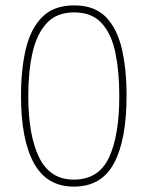

<svg xmlns="http://www.w3.org/2000/svg" viewBox="-20 -774 549 713"><path d="M450 -419Q450 -255 403.5 -168Q357 -81 254 -81Q154 -81 106 -168Q58 -255 58 -418Q58 -517 76 -592.5Q94 -668 137 -711Q180 -754 255 -754Q331 -754 373 -711Q415 -668 432.5 -592.5Q450 -517 450 -419ZM85 -418Q85 -271 125.5 -189Q166 -107 254 -107Q346 -107 384.5 -188.5Q423 -270 423 -418Q423 -508 408.5 -578Q394 -648 357.5 -688Q321 -728 255 -728Q190 -728 153 -687.5Q116 -647 100.5 -577Q85 -507 85 -418Z"/></svg>

Font: Noto Sans Telugu UI SemiCondensed Thin
Style: Regular
Weight: 100
Width: 4
Designer: Jelle Bosma - Monotype Design Team
Foundry: Monotype Imaging Inc.
Version: Version 2.005; ttfautohint (v1.8.4.7-5d5b)